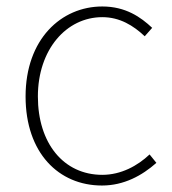

<svg xmlns="http://www.w3.org/2000/svg" viewBox="-20 -560 532 593"><path d="M295 13C363 13 419 -18 463 -57L442 -83C405 -48 354 -20 296 -20C176 -20 97 -118 97 -262C97 -407 185 -507 296 -507C350 -507 392 -481 427 -448L450 -474C415 -507 368 -540 296 -540C169 -540 59 -439 59 -262C59 -88 161 13 295 13Z"/></svg>

Font: Source Han Sans CN ExtraLight
Style: Regular
Weight: 250
Designer: Ryoko NISHIZUKA (kana & ideographs); Paul D. Hunt (Latin, Greek & Cyrillic); Wenlong ZHANG (bopomofo); Sandoll Communica
Foundry: Adobe Systems Incorporated
Version: Version 1.004;PS 1.004;hotconv 16.6.51;makeotf.lib2.5.65220